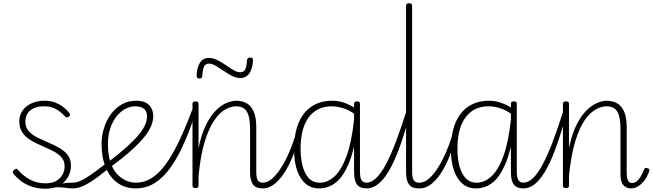

<svg xmlns="http://www.w3.org/2000/svg" viewBox="-20 -1135 3995 1174"><path d="M314 -1Q344 -10 364 -13.5Q384 -17 398.5 -17.5Q413 -18 426 -18Q435 -18 440 -12.5Q445 -7 445 -0.5Q445 6 440 11.5Q435 17 426 17Q405 17 385 14Q365 11 342.5 10Q320 9 289 16ZM259 19Q207 19 168 4Q129 -11 103.5 -32Q78 -53 65 -69Q58 -77 58 -83Q58 -89 66 -96Q74 -103 80 -103Q86 -103 91 -95Q117 -64 159.5 -39Q202 -14 259 -14Q296 -14 322 -28Q348 -42 361.5 -65.5Q375 -89 375 -118Q375 -152 355 -174Q335 -196 303.5 -212Q272 -228 236.5 -243Q201 -258 169.5 -276.5Q138 -295 118 -323Q98 -351 98 -393Q98 -429 117 -457.5Q136 -486 171 -502.5Q206 -519 253 -519Q290 -519 319 -507.5Q348 -496 369.5 -478.5Q391 -461 404 -444Q409 -438 408 -432Q407 -426 400 -421Q395 -417 388.5 -417.5Q382 -418 376 -425Q348 -455 319 -470Q290 -485 251 -485Q194 -485 164.5 -459.5Q135 -434 135 -391Q135 -357 155 -334Q175 -311 207 -295Q239 -279 274.5 -264Q310 -249 342 -231Q374 -213 394 -187Q414 -161 414 -121Q414 -88 397 -55.5Q380 -23 346 -2Q312 19 259 19Z M427 17Q418 17 413 11.5Q408 6 408 -0.5Q408 -7 413 -12.5Q418 -18 427 -18Q444 -18 468 -27.5Q492 -37 530 -62.5Q568 -88 627 -135Q633 -139 638.5 -137Q644 -135 648 -129.5Q652 -124 651.5 -117.5Q651 -111 645 -106Q585 -56 544.5 -29.5Q504 -3 476.5 7Q449 17 427 17Z M641 -143Q710 -196 756 -237.5Q802 -279 829 -312Q856 -345 867.5 -372Q879 -399 879 -423Q879 -455 860 -470Q841 -485 807 -485Q776 -485 746 -469Q716 -453 692 -422.5Q668 -392 654 -349.5Q640 -307 640 -254Q640 -188 655.5 -142.5Q671 -97 696.5 -70Q722 -43 752 -30.5Q782 -18 810 -18Q818 -18 822 -12.5Q826 -7 826 -0.5Q826 6 822 11.5Q818 17 810 17Q746 17 699 -16.5Q652 -50 626.5 -111Q601 -172 601 -254Q601 -303 615.5 -350.5Q630 -398 657.5 -436Q685 -474 724 -496.5Q763 -519 812 -519Q854 -519 876.5 -504.5Q899 -490 908 -468.5Q917 -447 917 -425Q917 -397 904.5 -365.5Q892 -334 862.5 -297.5Q833 -261 784 -216.5Q735 -172 662 -118Z M810 17Q802 17 798 11.5Q794 6 794 -0.5Q794 -7 798 -12.5Q802 -18 810 -18Q863 -18 908 -46.5Q953 -75 994 -131.5Q1035 -188 1075.5 -273Q1116 -358 1158 -471Q1161 -479 1167.5 -479.5Q1174 -480 1179.5 -475.5Q1185 -471 1182 -463Q1147 -355 1108.5 -266.5Q1070 -178 1025.5 -114.5Q981 -51 928 -17Q875 17 810 17Z M1588 17Q1568 17 1553 12Q1538 7 1528.5 -5Q1519 -17 1514 -35.5Q1509 -54 1509 -81V-346Q1509 -393 1501 -424Q1493 -455 1474.5 -470Q1456 -485 1424 -485Q1392 -485 1357 -465.5Q1322 -446 1289.5 -398.5Q1257 -351 1231.5 -268Q1206 -185 1194 -58V0Q1194 8 1189.5 11.5Q1185 15 1175 15Q1166 15 1161.5 11.5Q1157 8 1157 0V-500Q1157 -508 1161.5 -511.5Q1166 -515 1175 -515Q1185 -515 1189.5 -511.5Q1194 -508 1194 -500V-229Q1211 -313 1238.5 -369Q1266 -425 1298.5 -458Q1331 -491 1364 -505Q1397 -519 1425 -519Q1459 -519 1486.5 -504.5Q1514 -490 1530.5 -454.5Q1547 -419 1547 -356V-83Q1547 -52 1555 -35Q1563 -18 1588 -18Q1596 -18 1599.5 -12.5Q1603 -7 1603 -0.5Q1603 6 1599 11.5Q1595 17 1588 17Z M1586 17Q1577 17 1572 11.5Q1567 6 1567 -0.5Q1567 -7 1572 -12.5Q1577 -18 1586 -18Q1615 -18 1643.5 -42.5Q1672 -67 1698 -108Q1724 -149 1746 -199Q1768 -249 1784 -301Q1787 -308 1792.5 -309Q1798 -310 1802.5 -306.5Q1807 -303 1805 -294Q1795 -247 1775 -193Q1755 -139 1726.5 -91Q1698 -43 1662.5 -13Q1627 17 1586 17Z M1199 -655Q1182 -655 1182 -673Q1184 -723 1203 -752Q1222 -781 1257 -781Q1283 -781 1309.5 -767.5Q1336 -754 1360.5 -737Q1385 -720 1407.5 -706.5Q1430 -693 1449 -693Q1471 -693 1480 -711.5Q1489 -730 1490 -766Q1493 -783 1509 -783Q1520 -783 1523.5 -779.5Q1527 -776 1527 -765Q1524 -715 1504.5 -686.5Q1485 -658 1448 -658Q1423 -658 1397.5 -671.5Q1372 -685 1347 -702Q1322 -719 1299 -732.5Q1276 -746 1257 -746Q1236 -746 1227.5 -727.5Q1219 -709 1217 -671Q1216 -662 1212.5 -658.5Q1209 -655 1199 -655Z M1931 17Q1883 17 1849 -11.5Q1815 -40 1796.5 -93.5Q1778 -147 1778 -223Q1778 -275 1787 -320.5Q1796 -366 1814.5 -402.5Q1833 -439 1861 -465Q1889 -491 1926.5 -505Q1964 -519 2011 -519Q2048 -519 2081 -508Q2114 -497 2151 -474V-436Q2110 -465 2073.5 -475Q2037 -485 2008 -485Q1972 -485 1942 -474Q1912 -463 1889 -441.5Q1866 -420 1850 -388.5Q1834 -357 1826 -316Q1818 -275 1818 -224Q1818 -170 1829.5 -123Q1841 -76 1867 -47Q1893 -18 1936 -18Q1983 -18 2025 -56Q2067 -94 2098.5 -179Q2130 -264 2145 -404L2165 -341Q2145 -212 2111.5 -133Q2078 -54 2033 -18.5Q1988 17 1931 17ZM2223 17Q2203 17 2188 11.5Q2173 6 2163.5 -6Q2154 -18 2149.5 -37Q2145 -56 2145 -83V-500Q2145 -508 2149.5 -511.5Q2154 -515 2164 -515Q2173 -515 2177 -511.5Q2181 -508 2181 -500V-84Q2181 -51 2190 -34.5Q2199 -18 2223 -18Q2231 -18 2234.5 -12.5Q2238 -7 2238 -0.5Q2238 6 2234.5 11.5Q2231 17 2223 17Z M2221 17Q2212 17 2207 11.5Q2202 6 2202 -0.5Q2202 -7 2207 -12.5Q2212 -18 2221 -18Q2250 -18 2279.5 -45.5Q2309 -73 2339 -129Q2369 -185 2401.5 -270.5Q2434 -356 2470 -471Q2472 -479 2478.5 -480.5Q2485 -482 2490.5 -478Q2496 -474 2493 -464Q2464 -352 2433.5 -263Q2403 -174 2370 -111.5Q2337 -49 2300 -16Q2263 17 2221 17Z M2541 17Q2522 17 2507 12Q2492 7 2482.5 -5Q2473 -17 2468 -35.5Q2463 -54 2463 -81V-1100Q2463 -1108 2467.5 -1111.5Q2472 -1115 2481 -1115Q2491 -1115 2495.5 -1111.5Q2500 -1108 2500 -1100V-83Q2500 -52 2508.5 -35Q2517 -18 2541 -18Q2548 -18 2551.5 -12.5Q2555 -7 2555 -0.5Q2555 6 2551.5 11.5Q2548 17 2541 17Z M2545 17Q2536 17 2531 11.5Q2526 6 2526 -0.5Q2526 -7 2531 -12.5Q2536 -18 2545 -18Q2574 -18 2602.5 -42.5Q2631 -67 2657 -108Q2683 -149 2705 -199Q2727 -249 2743 -301Q2746 -308 2751.5 -309Q2757 -310 2761.5 -306.5Q2766 -303 2764 -294Q2754 -247 2734 -193Q2714 -139 2685.5 -91Q2657 -43 2621.5 -13Q2586 17 2545 17Z M2890 17Q2842 17 2808 -11.5Q2774 -40 2755.5 -93.5Q2737 -147 2737 -223Q2737 -275 2746 -320.5Q2755 -366 2773.5 -402.5Q2792 -439 2820 -465Q2848 -491 2885.5 -505Q2923 -519 2970 -519Q3007 -519 3040 -508Q3073 -497 3110 -474V-436Q3069 -465 3032.5 -475Q2996 -485 2967 -485Q2931 -485 2901 -474Q2871 -463 2848 -441.5Q2825 -420 2809 -388.5Q2793 -357 2785 -316Q2777 -275 2777 -224Q2777 -170 2788.5 -123Q2800 -76 2826 -47Q2852 -18 2895 -18Q2942 -18 2984 -56Q3026 -94 3057.5 -179Q3089 -264 3104 -404L3124 -341Q3104 -212 3070.5 -133Q3037 -54 2992 -18.5Q2947 17 2890 17ZM3182 17Q3162 17 3147 11.5Q3132 6 3122.5 -6Q3113 -18 3108.5 -37Q3104 -56 3104 -83V-500Q3104 -508 3108.5 -511.5Q3113 -515 3123 -515Q3132 -515 3136 -511.5Q3140 -508 3140 -500V-84Q3140 -51 3149 -34.5Q3158 -18 3182 -18Q3190 -18 3193.5 -12.5Q3197 -7 3197 -0.5Q3197 6 3193.5 11.5Q3190 17 3182 17Z M3180 17Q3171 17 3166 11.5Q3161 6 3161 -0.5Q3161 -7 3166 -12.5Q3171 -18 3180 -18Q3209 -18 3238.5 -45.5Q3268 -73 3298 -129Q3328 -185 3360.5 -270.5Q3393 -356 3429 -471Q3431 -479 3437 -480.5Q3443 -482 3448 -478Q3453 -474 3450 -464Q3421 -353 3390.5 -264Q3360 -175 3327.5 -112.5Q3295 -50 3258.5 -16.5Q3222 17 3180 17Z M3839 17Q3823 17 3811 11.5Q3799 6 3790.5 -4.5Q3782 -15 3778 -31Q3774 -47 3774 -68V-346Q3774 -393 3766 -424Q3758 -455 3739.5 -470Q3721 -485 3689 -485Q3657 -485 3622 -465.5Q3587 -446 3554.5 -399Q3522 -352 3497 -269.5Q3472 -187 3459 -60V0Q3459 8 3454.5 11.5Q3450 15 3440 15Q3431 15 3426.5 11.5Q3422 8 3422 0V-500Q3422 -508 3426.5 -511.5Q3431 -515 3440 -515Q3450 -515 3454.5 -511.5Q3459 -508 3459 -500V-229Q3476 -312 3503.5 -368Q3531 -424 3563.5 -457Q3596 -490 3629 -504.5Q3662 -519 3690 -519Q3724 -519 3751.5 -504.5Q3779 -490 3795.5 -454.5Q3812 -419 3812 -356V-81Q3812 -63 3814.5 -48.5Q3817 -34 3824 -25Q3831 -16 3844 -16Q3859 -16 3871 -24.5Q3883 -33 3895 -51.5Q3907 -70 3919 -100Q3922 -108 3928 -108.5Q3934 -109 3940 -106Q3948 -104 3950 -99Q3952 -94 3950 -89Q3938 -54 3919.5 -30.5Q3901 -7 3880.5 5Q3860 17 3839 17Z"/></svg>

Font: Playwrite FR Moderne Thin
Style: Regular
Weight: 250
Version: Version 1.002